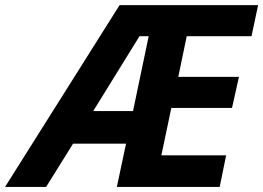

<svg xmlns="http://www.w3.org/2000/svg" viewBox="-80 -734 1034 754"><path d="M389.6 -713.9H933.6L907.7 -591.8H653.3L620.1 -432.1H858.4L831.1 -310.1H592.8L553.7 -124H808.1L782.7 0H378.9L415 -169.9H207L101.1 0H-60.1ZM442.4 -297.9 503.9 -591.8H467.8L286.1 -297.9Z"/></svg>

Font: Viking Open Sans
Style: Bold Italic
Weight: 700
Italic angle: -12°
Foundry: Ascender Corporation
Version: Version 2.000